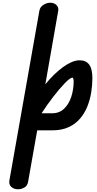

<svg xmlns="http://www.w3.org/2000/svg" viewBox="-20 -951 708 1406"><path d="M112 435Q82 435 62.8 417.5Q43.5 400 49 369.5L268.5 -873Q273.5 -900 298 -915.5Q322.5 -931 347.5 -931Q377 -931 393.8 -913.8Q410.5 -896.5 406.5 -873L312 -333.5Q342 -371 374.8 -403Q407.5 -435 440.5 -459Q473.5 -483 504.5 -496.2Q535.5 -509.5 562.5 -509.5Q609.5 -509.5 633 -478Q656.5 -446.5 656.5 -378.5Q656.5 -328.5 648 -275Q639.5 -221.5 619.8 -171.8Q600 -122 566.2 -82.5Q532.5 -43 482.2 -19.8Q432 3.5 362 3.5H252.5L185.5 382Q180.5 409.5 158.5 422.2Q136.5 435 112 435ZM284.5 -121.5H362Q414.5 -121.5 449.5 -155Q484.5 -188.5 502 -242.5Q519.5 -296.5 519.5 -358Q519.5 -361.5 518.5 -367.2Q517.5 -373 515.5 -377.8Q513.5 -382.5 510 -382.5Q502 -382.5 487.2 -371.5Q472.5 -360.5 453.8 -341Q435 -321.5 413.2 -296Q391.5 -270.5 369 -241.2Q346.5 -212 325 -181.5Q303.5 -151 284.5 -121.5Z"/></svg>

Font: Edu AU VIC WA NT Pre
Style: Bold
Weight: 700
Designer: Tina and Corey Anderson, Eben Sorkin, Mirko Velimirovic
Foundry: Google for Education
Version: Version 1.001